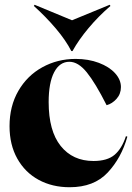

<svg xmlns="http://www.w3.org/2000/svg" viewBox="-20 -770 555 805"><path d="M20 -241Q20 -325 57 -389Q94 -453 157.5 -488Q221 -523 297 -523Q351 -523 394.5 -506.5Q438 -490 462.5 -463Q487 -436 487 -405Q487 -376 468.5 -355.5Q450 -335 427 -329Q380 -422 344 -466.5Q308 -511 271 -511Q230 -511 207 -467Q184 -423 184 -342Q184 -221 234.5 -158Q285 -95 372 -95Q430 -95 460.5 -121Q491 -147 508 -199L514 -197Q489 -108 431.5 -46.5Q374 15 272 15Q199 15 142 -16Q85 -47 52.5 -105Q20 -163 20 -241ZM440 -750 443 -745Q393 -702 351.5 -652.5Q310 -603 284 -556H279Q256 -601 214.5 -650Q173 -699 122 -745L125 -750L282 -685Z"/></svg>

Font: Nyght Serif Bold
Style: Regular
Weight: 700
Designer: Maksym Kobuzan
Version: Version 0.410